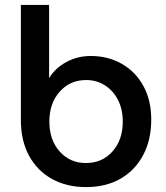

<svg xmlns="http://www.w3.org/2000/svg" viewBox="-20 -750 676 782"><path d="M330 12Q252 12 192 -21Q132 -54 98.5 -115.5Q65 -177 65 -261V-730H180V-433H181Q205 -473 250.5 -497.5Q296 -522 349 -522Q421 -522 477 -489.5Q533 -457 564.5 -399Q596 -341 596 -263Q596 -181 563.5 -119Q531 -57 471.5 -22.5Q412 12 330 12ZM330 -86Q396 -86 438 -133Q480 -180 480 -255Q480 -304 461 -342Q442 -380 408 -402Q374 -424 331 -424Q265 -424 223 -376.5Q181 -329 181 -255Q181 -180 223 -133Q265 -86 330 -86Z"/></svg>

Font: MuseoModerno Medium
Style: Regular
Weight: 500
Designer: Pablo Cosgaya, Héctor Gatti, Marcela Romero, and the Authors of The MuseoModerno Project.
Foundry: Omnibus-Type Team
Version: Version 1.001